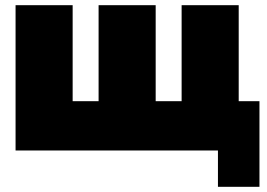

<svg xmlns="http://www.w3.org/2000/svg" viewBox="-20 -580 1030 740"><path d="M580 -560V-190H680V-560H900V-190H980V140H820V0H40V-560H260V-190H360V-560Z"/></svg>

Font: Tektur Black
Style: Regular
Weight: 900
Designer: Adam Jagosz
Foundry: Adam Jagosz
Version: Version 1.005;gftools[0.9.30]